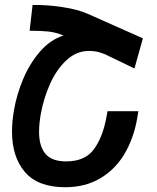

<svg xmlns="http://www.w3.org/2000/svg" viewBox="-20 -752 640 784"><path d="M29 -215.5Q29 -256.5 37.5 -304.5Q48.5 -367.5 75 -430.2Q101.5 -493 143.5 -541.5Q185.5 -590 239.5 -607Q206.5 -620.5 175.8 -623.5Q145 -626.5 101 -626.5L113 -731.5Q169 -733 234 -723.2Q299 -713.5 339.5 -695L563.5 -595.5L529 -472.5L407.5 -531Q386.5 -539 373.5 -541.5Q360.5 -544 343.5 -544Q292 -544 251.2 -506Q210.5 -468 184.2 -409Q158 -350 146.5 -286.5Q139.5 -245.5 139.5 -214Q139.5 -155 165.5 -124Q191.5 -93 250 -93Q328 -93 364.2 -143.5Q400.5 -194 415 -276L419 -298H545L540 -267.5Q525.5 -186 488 -123Q450.5 -60 389.2 -23.8Q328 12.5 246 12.5Q135.5 12.5 82.2 -49Q29 -110.5 29 -215.5Z"/></svg>

Font: JuliaMono SemiBoldItalic
Style: Regular
Weight: 600
Italic angle: -9°
Monospace: yes
Designer: cormullion
Foundry: corm
Version: Version 0.049; ttfautohint (v1.8.4)